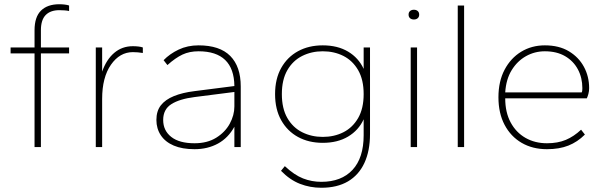

<svg xmlns="http://www.w3.org/2000/svg" viewBox="-20 -694 2866 906"><path d="M143 0V-442H30V-470H143V-551Q143 -614 173.5 -644Q204 -674 260 -674Q272 -674 285 -672.5Q298 -671 306 -668V-642Q298 -644 285 -645Q272 -646 260 -646Q218 -646 195.5 -623Q173 -600 173 -551V-470H306V-442H173V0Z M432 0V-470H462V-356Q482 -413 519 -444.5Q556 -476 607 -476Q621 -476 633.5 -474.5Q646 -473 654 -470V-444Q642 -446 630.5 -447Q619 -448 607 -448Q545 -448 503.5 -388.5Q462 -329 462 -227V0Z M898 10Q840 10 800 -7Q760 -24 739 -55.5Q718 -87 718 -128Q718 -170 739 -197Q760 -224 800.5 -240.5Q841 -257 898 -264L1086 -288Q1085 -370 1042.5 -411Q1000 -452 917 -452Q874 -452 841 -436.5Q808 -421 770 -387L752 -410Q781 -440 823 -460Q865 -480 917 -480Q1017 -480 1066.5 -430Q1116 -380 1116 -286V0H1086V-96Q1057 -43 1008.5 -16.5Q960 10 898 10ZM898 -18Q958 -18 1000 -44Q1042 -70 1064 -110Q1086 -150 1086 -192V-260L898 -236Q827 -227 788.5 -202.5Q750 -178 750 -128Q750 -78 788 -48Q826 -18 898 -18Z M1496 192Q1443 192 1395.5 173.5Q1348 155 1306 112L1324 90Q1369 132 1410 148Q1451 164 1496 164Q1591 164 1643.5 107.5Q1696 51 1696 -56V-131Q1672 -79 1622.5 -49.5Q1573 -20 1503 -20Q1437 -20 1386.5 -47.5Q1336 -75 1307 -126.5Q1278 -178 1278 -250Q1278 -322 1307 -373.5Q1336 -425 1386.5 -452.5Q1437 -480 1503 -480Q1573 -480 1622.5 -450.5Q1672 -421 1696 -369V-470H1726V-62Q1726 18 1699.5 75Q1673 132 1622 162Q1571 192 1496 192ZM1503 -48Q1557 -48 1600.5 -70Q1644 -92 1670 -137Q1696 -182 1696 -250Q1696 -318 1670 -363Q1644 -408 1600.5 -430Q1557 -452 1503 -452Q1450 -452 1406 -430Q1362 -408 1336 -363Q1310 -318 1310 -250Q1310 -182 1336 -137Q1362 -92 1406 -70Q1450 -48 1503 -48Z M1918 0V-470H1948V0ZM1933 -602Q1922 -602 1915 -608Q1908 -614 1908 -625Q1908 -636 1915 -642Q1922 -648 1933 -648Q1944 -648 1951 -642Q1958 -636 1958 -625Q1958 -614 1951 -608Q1944 -602 1933 -602Z M2140 0V-668H2170V0Z M2561 10Q2493 10 2441.5 -20Q2390 -50 2361 -105Q2332 -160 2332 -235Q2332 -310 2361 -365Q2390 -420 2439.5 -450Q2489 -480 2551 -480Q2618 -480 2664.5 -452Q2711 -424 2735.5 -378.5Q2760 -333 2760 -278Q2760 -264 2756.5 -251Q2753 -238 2749 -230H2364Q2364 -164 2389.5 -116.5Q2415 -69 2459.5 -43.5Q2504 -18 2561 -18Q2612 -18 2650 -34Q2688 -50 2722 -82L2740 -59Q2705 -24 2662 -7Q2619 10 2561 10ZM2364 -258H2725Q2727 -262 2727.5 -267.5Q2728 -273 2728 -278Q2728 -327 2707 -366.5Q2686 -406 2646.5 -429Q2607 -452 2551 -452Q2503 -452 2462 -429Q2421 -406 2394.5 -363Q2368 -320 2364 -258Z"/></svg>

Font: Gantari Thin
Style: Regular
Weight: 250
Designer: Anugrah Pasau
Foundry: Lafontype
Version: Version 1.000